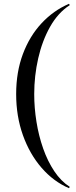

<svg xmlns="http://www.w3.org/2000/svg" viewBox="-20 -820 402 1010"><path d="M347 163 343 170Q261.5 135 198.8 62.8Q136 -9.5 100.5 -109Q65 -208.5 65 -325Q65 -441.5 100.5 -536Q136 -630.5 198.8 -697.8Q261.5 -765 343 -800L347 -793Q285 -753 243.5 -679.2Q202 -605.5 181 -513.2Q160 -421 160 -325Q160 -253 171.8 -179.5Q183.5 -106 207 -39Q230.5 28 265.5 80.5Q300.5 133 347 163Z"/></svg>

Font: Bodoni* 24pt
Style: Regular
Weight: 400
Version: Version 2.3